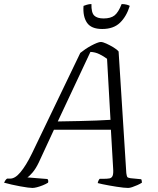

<svg xmlns="http://www.w3.org/2000/svg" viewBox="-47 -927 781 947"><path d="M113 0Q106 0 89.5 -2Q73 -4 52.5 -8Q32 -12 11 -16.5Q-10 -21 -27 -26Q-25 -31 -20.5 -37.5Q-16 -44 -12 -46H3Q15 -46 27.5 -53.5Q40 -61 53.5 -77Q67 -93 81.5 -116.5Q96 -140 111 -171L349 -666Q360 -675 374 -684.5Q388 -694 403 -702Q418 -710 430.5 -715Q443 -720 450 -720Q460 -720 477.5 -712Q495 -704 512.5 -693.5Q530 -683 538 -673L576 -73Q578 -59 580.5 -54.5Q583 -50 597 -48L649 -43Q651 -42 652 -35.5Q653 -29 653 -26Q644 -20 630.5 -14Q617 -8 605 -4Q593 0 585 0Q577 0 561.5 -1.5Q546 -3 528 -6Q510 -9 492 -12Q474 -15 458.5 -18.5Q443 -22 435 -24Q436 -30 439 -36.5Q442 -43 445 -45H460Q481 -45 492.5 -47Q504 -49 508.5 -60Q513 -71 511 -97L500 -287H219L144 -125Q129 -94 113 -75.5Q97 -57 88 -52L187 -44Q189 -42 190.5 -37.5Q192 -33 190 -26Q179 -19 164 -13Q149 -7 135.5 -3.5Q122 0 113 0ZM238 -328Q298 -329 344.5 -330Q391 -331 429 -332.5Q467 -334 498 -336L481 -637Q465 -649 444 -659.5Q423 -670 399 -671ZM457 -784Q403 -784 382 -815Q361 -846 365 -898Q370 -900 381 -903.5Q392 -907 404 -907Q403 -865 417.5 -850.5Q432 -836 464 -836Q499 -836 518 -851Q537 -866 553 -907Q567 -907 578 -904Q589 -901 593 -898Q577 -846 545 -815Q513 -784 457 -784Z"/></svg>

Font: Texturina Medium 12pt Thin
Style: Italic
Weight: 250
Italic angle: -11°
Version: Version 1.002